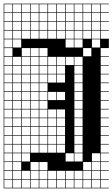

<svg xmlns="http://www.w3.org/2000/svg" viewBox="-20 -785 611 1043"><path d="M0 238.1V-765.1H571.4V-761.9H527V-717.5H571.4V-714.3H527V-669.8H571.4V-666.7H527V-622.2H571.4V-619H527V-574.6H571.4V-523.8H527V-479.4H571.4V-476.2H527V-431.7H571.4V-428.6H527V-384.1H571.4V-381H527V-336.5H571.4V-333.3H527V-288.9H571.4V-285.7H527V-241.3H571.4V-238.1H527V-193.7H571.4V-190.5H527V-146H571.4V-142.9H527V-98.4H571.4V-95.2H527V-50.8H571.4V-47.6H527V-3.2H571.4V0H527V44.4H571.4V47.6H527V92.1H571.4V95.2H527V139.7H571.4V142.9H527V187.3H571.4V190.5H527V234.9H571.4V238.1ZM479.4 -717.5H523.8V-761.9H479.4ZM98.4 -717.5H142.9V-761.9H98.4ZM146 -717.5H190.5V-761.9H146ZM50.8 -717.5H95.2V-761.9H50.8ZM193.7 -717.5H238.1V-761.9H193.7ZM431.7 -717.5H476.2V-761.9H431.7ZM241.3 -717.5H285.7V-761.9H241.3ZM288.9 -717.5H333.3V-761.9H288.9ZM3.2 -717.5H47.6V-761.9H3.2ZM384.1 -717.5H428.6V-761.9H384.1ZM336.5 -717.5H381V-761.9H336.5ZM288.9 -669.8H333.3V-714.3H288.9ZM384.1 -669.8H428.6V-714.3H384.1ZM336.5 -669.8H381V-714.3H336.5ZM98.4 -669.8H142.9V-714.3H98.4ZM479.4 -669.8H523.8V-714.3H479.4ZM3.2 -669.8H47.6V-714.3H3.2ZM146 -669.8H190.5V-714.3H146ZM50.8 -669.8H95.2V-714.3H50.8ZM431.7 -669.8H476.2V-714.3H431.7ZM241.3 -669.8H285.7V-714.3H241.3ZM193.7 -669.8H238.1V-714.3H193.7ZM241.3 -622.2H285.7V-666.7H241.3ZM98.4 -622.2H142.9V-666.7H98.4ZM3.2 -622.2H47.6V-666.7H3.2ZM146 -622.2H190.5V-666.7H146ZM336.5 -622.2H381V-666.7H336.5ZM479.4 -622.2H523.8V-666.7H479.4ZM431.7 -622.2H476.2V-666.7H431.7ZM384.1 -622.2H428.6V-666.7H384.1ZM288.9 -622.2H333.3V-666.7H288.9ZM50.8 -622.2H95.2V-666.7H50.8ZM193.7 -622.2H238.1V-666.7H193.7ZM384.1 -574.6H428.6V-619H384.1ZM241.3 -574.6H285.7V-619H241.3ZM193.7 -574.6H238.1V-619H193.7ZM50.8 -574.6H95.2V-619H50.8ZM288.9 -574.6H333.3V-619H288.9ZM479.4 -574.6H523.8V-619H479.4ZM336.5 -574.6H381V-619H336.5ZM431.7 -574.6H476.2V-619H431.7ZM146 -574.6H190.5V-619H146ZM3.2 -574.6H47.6V-619H3.2ZM98.4 -574.6H142.9V-619H98.4ZM50.8 -527H95.2V-571.4H50.8ZM479.4 -527H523.8V-571.4H479.4ZM336.5 -527H381V-571.4H336.5ZM3.2 -527H47.6V-571.4H3.2ZM384.1 -527H428.6V-571.4H384.1ZM47.6 -523.8H3.2V-479.4H47.6ZM146 -479.4H190.5V-523.8H146ZM98.4 -479.4H142.9V-523.8H98.4ZM431.7 -479.4H476.2V-523.8H431.7ZM193.7 -479.4H238.1V-523.8H193.7ZM241.3 -431.7H285.7V-476.2H241.3ZM288.9 -431.7H333.3V-476.2H288.9ZM336.5 -431.7H381V-476.2H336.5ZM98.4 -431.7H142.9V-476.2H98.4ZM3.2 -431.7H47.6V-476.2H3.2ZM146 -431.7H190.5V-476.2H146ZM193.7 -431.7H238.1V-476.2H193.7ZM384.1 -431.7H428.6V-476.2H384.1ZM50.8 -431.7H95.2V-476.2H50.8ZM3.2 -384.1H47.6V-428.6H3.2ZM50.8 -384.1H95.2V-428.6H50.8ZM384.1 -384.1H428.6V-428.6H384.1ZM146 -384.1H190.5V-428.6H146ZM193.7 -384.1H238.1V-428.6H193.7ZM98.4 -384.1H142.9V-428.6H98.4ZM288.9 -384.1H333.3V-428.6H288.9ZM241.3 -384.1H285.7V-428.6H241.3ZM384.1 -336.5H428.6V-381H384.1ZM3.2 -336.5H47.6V-381H3.2ZM146 -336.5H190.5V-381H146ZM50.8 -336.5H95.2V-381H50.8ZM98.4 -336.5H142.9V-381H98.4ZM288.9 -336.5H333.3V-381H288.9ZM193.7 -336.5H238.1V-381H193.7ZM241.3 -336.5H285.7V-381H241.3ZM384.1 -288.9H428.6V-333.3H384.1ZM3.2 -288.9H47.6V-333.3H3.2ZM146 -288.9H190.5V-333.3H146ZM50.8 -288.9H95.2V-333.3H50.8ZM193.7 -288.9H238.1V-333.3H193.7ZM98.4 -288.9H142.9V-333.3H98.4ZM50.8 -241.3H95.2V-285.7H50.8ZM193.7 -241.3H238.1V-285.7H193.7ZM288.9 -241.3H333.3V-285.7H288.9ZM98.4 -241.3H142.9V-285.7H98.4ZM146 -241.3H190.5V-285.7H146ZM384.1 -241.3H428.6V-285.7H384.1ZM3.2 -241.3H47.6V-285.7H3.2ZM241.3 -241.3H285.7V-285.7H241.3ZM98.4 -193.7H142.9V-238.1H98.4ZM193.7 -193.7H238.1V-238.1H193.7ZM50.8 -193.7H95.2V-238.1H50.8ZM146 -193.7H190.5V-238.1H146ZM384.1 -193.7H428.6V-238.1H384.1ZM3.2 -193.7H47.6V-238.1H3.2ZM50.8 -146H95.2V-190.5H50.8ZM146 -146H190.5V-190.5H146ZM98.4 -146H142.9V-190.5H98.4ZM3.2 -146H47.6V-190.5H3.2ZM384.1 -146H428.6V-190.5H384.1ZM241.3 -146H285.7V-190.5H241.3ZM193.7 -146H238.1V-190.5H193.7ZM288.9 -146H333.3V-190.5H288.9ZM3.2 -98.4H47.6V-142.9H3.2ZM50.8 -98.4H95.2V-142.9H50.8ZM98.4 -98.4H142.9V-142.9H98.4ZM288.9 -98.4H333.3V-142.9H288.9ZM193.7 -98.4H238.1V-142.9H193.7ZM146 -98.4H190.5V-142.9H146ZM241.3 -98.4H285.7V-142.9H241.3ZM384.1 -98.4H428.6V-142.9H384.1ZM193.7 -50.8H238.1V-95.2H193.7ZM3.2 -50.8H47.6V-95.2H3.2ZM241.3 -50.8H285.7V-95.2H241.3ZM288.9 -50.8H333.3V-95.2H288.9ZM98.4 -50.8H142.9V-95.2H98.4ZM146 -50.8H190.5V-95.2H146ZM50.8 -50.8H95.2V-95.2H50.8ZM384.1 -50.8H428.6V-95.2H384.1ZM193.7 -3.2H238.1V-47.6H193.7ZM3.2 -3.2H47.6V-47.6H3.2ZM241.3 -3.2H285.7V-47.6H241.3ZM288.9 -3.2H333.3V-47.6H288.9ZM98.4 -3.2H142.9V-47.6H98.4ZM146 -3.2H190.5V-47.6H146ZM50.8 -3.2H95.2V-47.6H50.8ZM384.1 -3.2H428.6V-47.6H384.1ZM384.1 44.4H428.6V0H384.1ZM241.3 44.4H285.7V0H241.3ZM98.4 44.4H142.9V0H98.4ZM3.2 44.4H47.6V0H3.2ZM193.7 44.4H238.1V0H193.7ZM288.9 44.4H333.3V0H288.9ZM146 44.4H190.5V0H146ZM50.8 44.4H95.2V0H50.8ZM3.2 92.1H47.6V47.6H3.2ZM479.4 92.1H523.8V47.6H479.4ZM384.1 92.1H428.6V47.6H384.1ZM98.4 92.1H142.9V47.6H98.4ZM336.5 92.1H381V47.6H336.5ZM50.8 92.1H95.2V47.6H50.8ZM50.8 139.7H95.2V95.2H50.8ZM146 139.7H190.5V95.2H146ZM431.7 139.7H476.2V95.2H431.7ZM193.7 139.7H238.1V95.2H193.7ZM479.4 139.7H523.8V95.2H479.4ZM3.2 139.7H47.6V95.2H3.2ZM98.4 187.3H142.9V142.9H98.4ZM336.5 187.3H381V142.9H336.5ZM146 187.3H190.5V142.9H146ZM193.7 187.3H238.1V142.9H193.7ZM384.1 187.3H428.6V142.9H384.1ZM288.9 187.3H333.3V142.9H288.9ZM431.7 187.3H476.2V142.9H431.7ZM241.3 187.3H285.7V142.9H241.3ZM479.4 187.3H523.8V142.9H479.4ZM50.8 187.3H95.2V142.9H50.8ZM3.2 187.3H47.6V142.9H3.2ZM98.4 234.9H142.9V190.5H98.4ZM146 234.9H190.5V190.5H146ZM336.5 234.9H381V190.5H336.5ZM431.7 234.9H476.2V190.5H431.7ZM288.9 234.9H333.3V190.5H288.9ZM384.1 234.9H428.6V190.5H384.1ZM241.3 234.9H285.7V190.5H241.3ZM479.4 234.9H523.8V190.5H479.4ZM50.8 234.9H95.2V190.5H50.8ZM3.2 234.9H47.6V190.5H3.2ZM193.7 234.9H238.1V190.5H193.7Z"/></svg>

Font: Jacquard 12 Charted
Style: Regular
Weight: 400
Designer: Sarah Cadigan-Fried
Version: Version 1.000